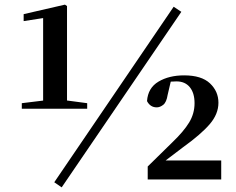

<svg xmlns="http://www.w3.org/2000/svg" viewBox="-20 -774 1017 828"><path d="M74 -305V-329L172 -341H266L356 -329V-305ZM166 -305V-696L82 -683V-713L260 -754L269 -748V-305ZM617 0V-56L724 -161Q772 -207 795.5 -245.5Q819 -284 819 -329Q819 -373 798.5 -398Q778 -423 741 -423Q729 -423 717.5 -422Q706 -421 694 -415L718 -429L703 -365Q698 -333 684 -322Q670 -311 656 -311Q628 -311 614 -338Q618 -395 663.5 -422Q709 -449 774 -449Q849 -449 885.5 -414.5Q922 -380 922 -331Q922 -282 884 -238Q846 -194 768 -138L664 -59L685 -96L686 -82H934V0ZM246 34 214 12 729 -745 762 -723Z"/></svg>

Font: Noto Serif TC ExtraLight ExtraBold
Style: Regular
Weight: 800
Version: Version 2.002-H1;hotconv 1.1.0;makeotfexe 2.6.0